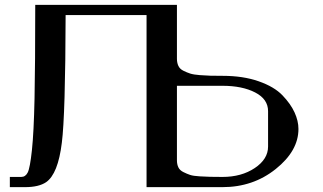

<svg xmlns="http://www.w3.org/2000/svg" viewBox="-20 -770 1331 790"><path d="M125 -750H708Q708 -750 708 -528.3Q708 -511.7 713.9 -499Q719.7 -486.3 734.4 -479Q749 -471.7 762.7 -467.3Q776.4 -462.9 802.2 -460.9Q828.1 -459 845.7 -458.5Q863.3 -458 895.5 -458Q980.5 -458 1044.4 -435.5Q1108.4 -413.1 1142.1 -377.9Q1175.8 -342.8 1191.9 -307.6Q1208 -272.5 1208 -239.3Q1208 -149.4 1114.7 -74.7Q1021.5 0 895.5 0H708H583V-708H250Q249 -295.9 234.4 -182.6Q218.8 -54.7 169.9 -20.5Q139.6 0 83 0H20.5V-42H67.4Q85 -42 94.2 -60.5Q103.5 -79.1 111.3 -151.9Q119.1 -224.6 122.1 -364.3Q125 -503.9 125 -750ZM708 -417V-110.4Q708 -93.8 713.9 -81.5Q719.7 -69.3 734.4 -62Q749 -54.7 762.2 -50.3Q775.4 -45.9 801.8 -44.4Q828.1 -43 844.7 -42.5Q861.3 -42 895.5 -42Q973.6 -42 1028.3 -78.6Q1083 -115.2 1083 -167V-312.5Q1083 -362.3 1029.8 -389.6Q976.6 -417 895.5 -417Z"/></svg>

Font: okolaks
Style: Bold
Weight: 600
Width: 8
Version: Version 000.6.0